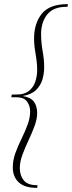

<svg xmlns="http://www.w3.org/2000/svg" viewBox="-20 -760 349 930"><path d="M160 150H159Q99 150 70.5 123Q42 96 42 51Q42 16 54.5 -18.5Q67 -53 84 -87.5Q101 -122 113.5 -155.5Q126 -189 126 -221Q126 -247 111 -268Q96 -289 59 -289H35L37 -302H60Q98 -302 120 -319.5Q142 -337 151 -364.5Q160 -392 160 -422Q160 -456 152.5 -498Q145 -540 145 -573Q145 -647 182.5 -693.5Q220 -740 308 -740H309L307 -727H301Q239 -727 209 -690Q179 -653 179 -594Q179 -555 186.5 -512.5Q194 -470 194 -435Q194 -404 185.5 -375Q177 -346 154.5 -324Q132 -302 90 -295Q130 -288 145 -266.5Q160 -245 160 -212Q160 -184 147.5 -150Q135 -116 118 -80Q101 -44 88.5 -10Q76 24 76 54Q76 90 95 113.5Q114 137 159 137H162Z"/></svg>

Font: Spectral SC ExtraLight
Style: Italic
Weight: 275
Italic angle: -10°
Designer: Jean-Baptiste Levee
Foundry: Production Type
Version: Version 2.001